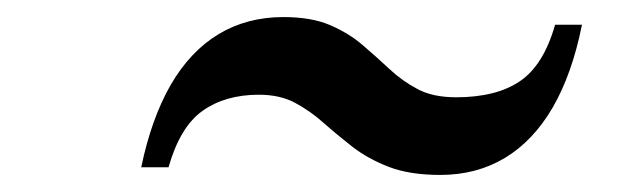

<svg xmlns="http://www.w3.org/2000/svg" viewBox="-20 -539 728 225"><path d="M496 -334Q460 -334 435.5 -343.5Q411 -353 393 -367Q375 -381 359.2 -395Q343.5 -409 325.8 -418.5Q308 -428 283.5 -428Q244 -428 217.5 -409.2Q191 -390.5 177.5 -343H145.5Q157.5 -400.5 180.2 -439.8Q203 -479 236.2 -499Q269.5 -519 312 -519Q345 -519 367 -509.5Q389 -500 405.2 -486Q421.5 -472 436.5 -458Q451.5 -444 469.5 -434.5Q487.5 -425 514.5 -425Q561.5 -425 589.2 -443.8Q617 -462.5 630.5 -510H662Q650.5 -452.5 627.8 -413.2Q605 -374 571.8 -354Q538.5 -334 496 -334Z"/></svg>

Font: Bodoni Moda 9pt SemiBold
Style: Italic
Weight: 600
Italic angle: -13°
Designer: Owen Earl
Foundry: indestructible type
Version: Version 2.004